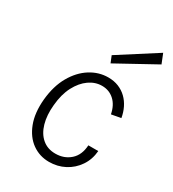

<svg xmlns="http://www.w3.org/2000/svg" viewBox="-178 -816 829 922"><g transform="rotate(30 237.0 -355.0)"><path d="M239 9Q186.5 9 145.2 -20.5Q104 -50 82.8 -105.5Q61.5 -161 68.5 -238.5Q76 -316.5 107.5 -371.5Q139 -426.5 185.5 -455.8Q232 -485 284 -485Q316 -485 341.8 -474.5Q367.5 -464 386.8 -445.2Q406 -426.5 418.2 -401.5Q430.5 -376.5 435.5 -347L383 -337.5Q374 -384 346 -409.5Q318 -435 278.5 -435Q241 -435 207.8 -411.8Q174.5 -388.5 151.5 -344.8Q128.5 -301 123 -238.5Q117.5 -180.5 130.2 -135.8Q143 -91 172.5 -65.8Q202 -40.5 245.5 -40.5Q294 -40.5 327.2 -70Q360.5 -99.5 363.5 -154.5H418.5Q414.5 -106 389.2 -69Q364 -32 324.8 -11.5Q285.5 9 239 9ZM259 -548.5 244 -585.5 452.5 -719 473.5 -666.5Z"/></g></svg>

Font: Karla Light
Style: Italic
Weight: 300
Italic angle: -8°
Designer: Jonathan Pinhorn
Version: Version 2.004;gftools[0.9.33]